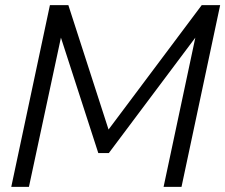

<svg xmlns="http://www.w3.org/2000/svg" viewBox="-20 -730 880 750"><path d="M175 -710H247L404 -224L768 -710H840L689 0H619L743 -583L405 -132H364L218 -583L93 0H24Z"/></svg>

Font: Raleway-v4020
Style: Italic
Weight: 400
Italic angle: -12°
Designer: Matt McInerney, Pablo Impallari, Rodrigo Fuenzalida
Foundry: Matt McInerney, Pablo Impallari, Rodrigo Fuenzalida
Version: Version 4.020;PS 004.020;hotconv 1.0.88;makeotf.lib2.5.64775